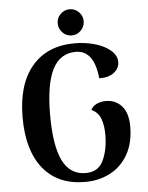

<svg xmlns="http://www.w3.org/2000/svg" viewBox="-60 -938 772 1001"><g transform="rotate(-5 326.0 -438.0)"><path d="M49 -349Q49 -522 129 -616.5Q209 -711 353 -711Q407 -711 457 -697Q507 -683 539 -656Q571 -629 571 -594Q571 -562 543 -539.5Q515 -517 465 -518Q450 -666 355 -666Q272 -666 232.5 -587.5Q193 -509 193 -349Q193 -189 231.5 -110.5Q270 -32 352 -32Q419 -32 445 -89Q471 -146 471 -222Q471 -271 458 -306Q445 -341 410 -357Q418 -376 440 -386.5Q462 -397 488 -397Q540 -397 572 -360.5Q604 -324 604 -254Q604 -168 569.5 -107.5Q535 -47 476 -16.5Q417 14 345 14Q204 14 126.5 -80.5Q49 -175 49 -349ZM274 -822Q274 -850 294 -870Q314 -890 342 -890Q370 -890 390 -870Q410 -850 410 -822Q410 -794 390 -773.5Q370 -753 342 -753Q314 -753 294 -773.5Q274 -794 274 -822Z"/></g></svg>

Font: Arima Madurai Black
Style: Regular
Weight: 900
Designer: Joana Correia and Natanael Gama
Foundry: NDISCOVER
Version: Version 1.019